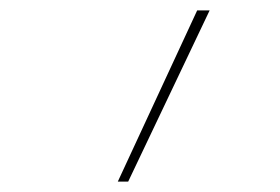

<svg xmlns="http://www.w3.org/2000/svg" viewBox="-20 -792 540 370"><path d="M207 -442 360 -772H384L227 -442Z"/></svg>

Font: Iosevka Term Curly Th Obl
Style: Regular
Weight: 100
Italic angle: -9°
Designer: Belleve Invis
Foundry: Belleve Invis
Version: Version 32.3.0